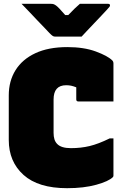

<svg xmlns="http://www.w3.org/2000/svg" viewBox="-20 -967 640 1007"><path d="M332 20Q181 20 103.5 -49.5Q26 -119 26 -233V-467Q26 -542 61.5 -599Q97 -656 165.5 -688Q234 -720 333 -720Q420 -720 482.5 -697Q545 -674 569 -650Q575 -644 575 -634V-435H390Q380 -435 380 -446V-509Q365 -515 353 -517.5Q341 -520 327 -520Q261 -520 261 -445V-270Q261 -251 265.5 -236.5Q270 -222 280 -212Q301 -190 352 -190Q404 -190 450 -201Q496 -212 555 -241H575V-46Q575 -41 572 -38Q550 -16 485 2Q420 20 332 20ZM408 -775H269Q262 -775 256.5 -778.5Q251 -782 239 -794Q232 -802 215 -819.5Q198 -837 176.5 -859.5Q155 -882 133 -905.5Q111 -929 93 -947H245Q256 -947 261.5 -945Q267 -943 274 -938Q281 -933 292 -921.5Q303 -910 322 -888H338Q359 -910 372.5 -923Q386 -936 399 -947H546Q557 -947 557 -939Q557 -935 554 -931Q551 -927 539 -914Q528 -902 510 -883Q492 -864 472 -843Q452 -822 435 -804Q418 -786 408 -775Z"/></svg>

Font: Recursive Sn Lnr St XBk
Style: Regular
Weight: 1000
Version: Version 1.079;hotconv 1.0.112;makeotfexe 2.5.65598; ttfautoh